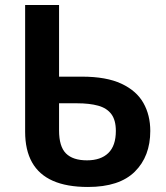

<svg xmlns="http://www.w3.org/2000/svg" viewBox="-20 -734 661 764"><path d="M330 10Q246 10 190.5 -14.5Q135 -39 107.5 -88Q80 -137 80 -210V-714H215V-429H306Q403 -429 463 -401Q523 -373 550.5 -324.5Q578 -276 578 -213Q578 -112 516.5 -51Q455 10 330 10ZM326 -96Q381 -96 411 -125Q441 -154 441 -213Q441 -256 423 -280Q405 -304 370.5 -313.5Q336 -323 287 -323H215V-215Q215 -151 242.5 -123.5Q270 -96 326 -96Z"/></svg>

Font: Noto Sans Display SemiBold
Style: Regular
Weight: 600
Designer: Monotype Design Team
Foundry: Monotype Imaging Inc.
Version: Version 2.003